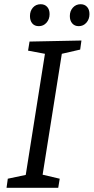

<svg xmlns="http://www.w3.org/2000/svg" viewBox="-20 -890 444 910"><path d="M360 -655 273 -635 182 -62 263 -43 256 0H11L17 -43L102 -61L193 -635L113 -650L120 -693L366 -698ZM164 -766Q144 -766 133 -779Q122 -792 122 -814Q122 -838 136 -854Q150 -870 173 -870Q192 -870 203.5 -857.5Q215 -845 215 -823Q215 -799 200.5 -782.5Q186 -766 164 -766ZM353 -766Q334 -766 322.5 -779Q311 -792 311 -814Q311 -838 325.5 -854Q340 -870 362 -870Q381 -870 392.5 -857.5Q404 -845 404 -823Q404 -799 389.5 -782.5Q375 -766 353 -766Z"/></svg>

Font: Bitter
Style: Italic
Weight: 400
Italic angle: -9°
Designer: Sol Matas, and Bitter project Authors
Foundry: Sol Matas
Version: Version 2.001